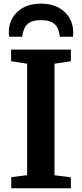

<svg xmlns="http://www.w3.org/2000/svg" viewBox="-20 -1009 439 1029"><path d="M125.3 -70.1V-667.6L39.5 -680.8V-743H359.8V-680.8L272.2 -667.6V-69.7L359.8 -58.6V0H40.2V-59.6ZM199.9 -989.4Q255.3 -989.4 293.8 -968.4Q332.3 -947.4 352.4 -912.5Q372.5 -877.6 372.5 -836Q372.5 -829.9 372.2 -823.9Q371.9 -817.9 370.9 -812.3H299.8Q299.8 -814.6 299.8 -818.3Q299.8 -822.1 298.8 -826Q296 -841.8 288.1 -859.2Q280.3 -876.5 260.1 -888.7Q239.8 -900.9 199.9 -900.9Q159.9 -900.9 139.7 -888.7Q119.5 -876.5 111.8 -859Q104.1 -841.5 100.9 -826Q100.4 -822.1 100.1 -818.3Q99.9 -814.6 99.9 -812.3H28.8Q28.2 -817.9 27.7 -824.1Q27.2 -830.3 27.2 -836.4Q27.2 -877.9 47.1 -912.9Q67.1 -947.8 105.7 -968.6Q144.4 -989.4 199.9 -989.4Z"/></svg>

Font: Merriweather 7pt Light
Style: Regular
Weight: 300
Designer: Eben Sorkin
Foundry: Eben Sorkin
Version: Version 2.200;gftools[0.9.31]